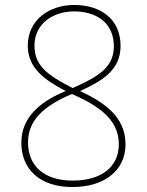

<svg xmlns="http://www.w3.org/2000/svg" viewBox="-20 -744 591 774"><path d="M272 10C401 10 486 -57 486 -162C486 -275 398 -332 303 -377C392 -418 466 -461 466 -559C466 -668 385 -724 279 -724C179 -724 92 -664 92 -560C92 -471 157 -423 245 -377C140 -334 66 -270 66 -169C66 -63 139 10 272 10ZM273 -389C169 -442 119 -480 119 -560C119 -650 196 -698 278 -698C368 -698 439 -653 439 -557C439 -467 366 -431 273 -389ZM273 -16C157 -16 93 -76 93 -170C93 -257 153 -316 270 -365C399 -309 459 -250 459 -162C459 -74 392 -16 273 -16Z"/></svg>

Font: Noto Sans Gurmukhi UI Thin
Style: Regular
Weight: 100
Designer: Jelle Bosma - Monotype Design Team
Foundry: Monotype Imaging Inc.
Version: Version 2.004